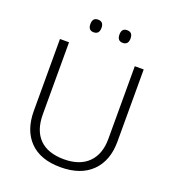

<svg xmlns="http://www.w3.org/2000/svg" viewBox="-160 -1024 1042 1155"><g transform="rotate(20 361.0 -446.0)"><path d="M629 -252Q629 -130 558.5 -60Q488 10 359 10Q230 10 161.5 -60Q93 -130 93 -254V-714H151V-254Q151 -150 205 -96Q259 -42 362 -42Q463 -42 517.5 -96.5Q572 -151 572 -248V-714H629ZM234 -862Q234 -902 269 -902Q305 -902 305 -862Q305 -821 269 -821Q234 -821 234 -862ZM420 -862Q420 -902 455 -902Q491 -902 491 -862Q491 -821 455 -821Q420 -821 420 -862Z"/></g></svg>

Font: Noto Sans Lao Light
Style: Regular
Weight: 300
Designer: Monotype Design Team
Foundry: Monotype Imaging Inc.
Version: Version 2.003; ttfautohint (v1.8.4.7-5d5b)